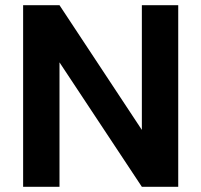

<svg xmlns="http://www.w3.org/2000/svg" viewBox="-20 -719 775 739"><path d="M666 -699V0H526L209 -479V0H69V-699H209L526 -219V-699Z"/></svg>

Font: SVN-Poppins SemiBold
Style: Regular
Weight: 600
Designer: Ninad Kale (Devanagari), Jonny Pinhorn (Latin)
Foundry: Indian Type Foundry
Version: Version 3.002 2017